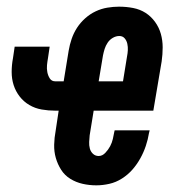

<svg xmlns="http://www.w3.org/2000/svg" viewBox="-20 -548 540 576"><path d="M269 8Q248 8 228 3.5Q208 -1 191 -11.5Q174 -22 163.5 -38.5Q153 -55 147.5 -74Q142 -93 142.5 -114Q143 -135 147 -156L156 -216H146Q125 -216 105 -219.5Q85 -223 68 -233Q51 -243 39 -258.5Q27 -274 21 -292.5Q15 -311 15 -332Q15 -353 19 -374L24 -408H129L124 -374Q122 -363 121 -352.5Q120 -342 122 -331.5Q124 -321 129.5 -312.5Q135 -304 146 -304H171L186 -396Q189 -414 195 -431.5Q201 -449 211 -464.5Q221 -480 235.5 -493Q250 -506 267 -514Q284 -522 302 -525Q320 -528 337 -528Q359 -528 379.5 -524Q400 -520 416.5 -509.5Q433 -499 445 -482.5Q457 -466 462.5 -446.5Q468 -427 468 -406Q468 -385 465 -364L440 -216H261L249 -142Q248 -132 247.5 -122Q247 -112 249.5 -102.5Q252 -93 259 -86.5Q266 -80 276 -80Q287 -80 296 -89.5Q305 -99 310.5 -109.5Q316 -120 318.5 -131Q321 -142 323 -153L324 -157H429L427 -149Q424 -130 417.5 -110.5Q411 -91 401 -73Q391 -55 377.5 -39.5Q364 -24 346 -12.5Q328 -1 308 3.5Q288 8 269 8ZM349 -304 361 -378Q363 -388 363.5 -397.5Q364 -407 362 -416.5Q360 -426 354 -433Q348 -440 338 -440Q328 -440 318.5 -434.5Q309 -429 303 -420Q297 -411 294 -401.5Q291 -392 289 -382L276 -304Z"/></svg>

Font: Iosevka Extrabold Oblique
Style: Regular
Weight: 800
Italic angle: -9°
Monospace: yes
Designer: Belleve Invis
Foundry: Belleve Invis
Version: Version 32.5.0; ttfautohint (v1.8.4)